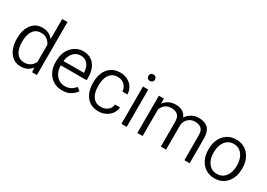

<svg xmlns="http://www.w3.org/2000/svg" viewBox="3 -1548 3280 2355"><g transform="rotate(30 1642.5 -370.0)"><path d="M49.8 -258.8V-269Q49.8 -350.1 75.2 -410.6Q100.6 -471.2 147 -504.6Q193.4 -538.1 256.3 -538.1Q308.1 -538.1 346.7 -519Q385.3 -500 411.1 -465.3V-750H485.8V0H417L413.1 -64.5Q387.2 -28.8 347.9 -9.5Q308.6 9.8 255.4 9.8Q193.4 9.8 147 -24.9Q100.6 -59.6 75.2 -120.1Q49.8 -180.7 49.8 -258.8ZM124.5 -269V-258.8Q124.5 -201.7 140.1 -155.3Q155.8 -108.9 188.5 -81.5Q221.2 -54.2 272 -54.2Q325.7 -54.2 359.1 -78.9Q392.6 -103.5 411.1 -141.1V-386.2Q394 -422.4 361.1 -448.5Q328.1 -474.6 272.9 -474.6Q221.7 -474.6 188.7 -447Q155.8 -419.4 140.1 -372.8Q124.5 -326.2 124.5 -269Z M844.7 9.8Q773.4 9.8 719.5 -23.4Q665.5 -56.6 635.3 -114.7Q605 -172.9 605 -247.6V-268.1Q605 -352.1 637.2 -412.6Q669.4 -473.1 721.7 -505.6Q773.9 -538.1 833.5 -538.1Q904.8 -538.1 952.1 -505.6Q999.5 -473.1 1022.9 -416.5Q1046.4 -359.9 1046.4 -287.6V-249.5H679.7V-247.6Q679.7 -193.8 700.4 -149.4Q721.2 -105 758.8 -78.6Q796.4 -52.2 848.1 -52.2Q895.5 -52.2 930.2 -70.6Q964.8 -88.9 991.7 -124L1037.6 -88.4Q1011.7 -49.8 965.6 -20Q919.4 9.8 844.7 9.8ZM833.5 -476.1Q772.9 -476.1 732.4 -432.1Q691.9 -388.2 682.1 -311.5H972.2V-318.4Q970.7 -357.9 956.1 -394Q941.4 -430.2 911.4 -453.1Q881.3 -476.1 833.5 -476.1Z M1359.9 -52.7Q1412.1 -52.7 1452.1 -82.8Q1492.2 -112.8 1495.6 -165.5H1566.9Q1564.5 -116.7 1535.9 -76.9Q1507.3 -37.1 1461.2 -13.7Q1415 9.8 1359.9 9.8Q1283.2 9.8 1232.2 -25.9Q1181.2 -61.5 1155.5 -121.6Q1129.9 -181.6 1129.9 -253.9V-274.4Q1129.9 -347.2 1155.5 -407Q1181.2 -466.8 1232.2 -502.4Q1283.2 -538.1 1359.9 -538.1Q1418.9 -538.1 1464.8 -513.9Q1510.7 -489.7 1537.6 -447.3Q1564.5 -404.8 1566.9 -348.6H1495.6Q1492.2 -404.8 1454.3 -440.4Q1416.5 -476.1 1359.9 -476.1Q1302.2 -476.1 1268.1 -446.8Q1233.9 -417.5 1219 -371.3Q1204.1 -325.2 1204.1 -274.4V-253.9Q1204.1 -202.6 1218.8 -156.7Q1233.4 -110.8 1267.6 -81.8Q1301.8 -52.7 1359.9 -52.7Z M1674.8 -674.8Q1674.8 -694.3 1686.8 -707.5Q1698.7 -720.7 1721.2 -720.7Q1743.7 -720.7 1756.1 -707.5Q1768.6 -694.3 1768.6 -674.8Q1768.6 -656.2 1756.1 -643.1Q1743.7 -629.9 1721.2 -629.9Q1698.7 -629.9 1686.8 -643.1Q1674.8 -656.2 1674.8 -674.8ZM1757.8 -528.3V0H1683.1V-528.3Z M2120.6 -474.6Q2063.5 -474.6 2030.5 -446Q1997.6 -417.5 1982.9 -376V0H1908.2V-528.3H1979L1981.4 -458Q2008.3 -495.1 2049.3 -516.6Q2090.3 -538.1 2145 -538.1Q2199.2 -538.1 2240 -515.9Q2280.8 -493.7 2299.8 -444.8Q2326.2 -486.3 2370.1 -512.2Q2414.1 -538.1 2474.1 -538.1Q2558.1 -538.1 2603.8 -492.7Q2649.4 -447.3 2649.4 -345.7V0H2574.7V-346.7Q2574.7 -421.4 2541.5 -448Q2508.3 -474.6 2454.1 -474.6Q2410.6 -474.6 2380.9 -455.8Q2351.1 -437 2334.5 -408Q2317.9 -378.9 2315.4 -347.7V0H2241.2V-348.6Q2241.2 -418.9 2208 -446.8Q2174.8 -474.6 2120.6 -474.6Z M2764.2 -257.3V-271Q2764.2 -347.7 2793.5 -408Q2822.8 -468.3 2876 -503.2Q2929.2 -538.1 3001.5 -538.1Q3074.7 -538.1 3128.4 -503.2Q3182.1 -468.3 3211.2 -408Q3240.2 -347.7 3240.2 -271V-257.3Q3240.2 -180.7 3211.2 -120.4Q3182.1 -60.1 3128.7 -25.1Q3075.2 9.8 3002.4 9.8Q2929.7 9.8 2876.2 -25.1Q2822.8 -60.1 2793.5 -120.4Q2764.2 -180.7 2764.2 -257.3ZM2838.4 -271V-257.3Q2838.4 -202.1 2856.9 -155.5Q2875.5 -108.9 2912.1 -80.8Q2948.7 -52.7 3002.4 -52.7Q3055.7 -52.7 3092 -80.8Q3128.4 -108.9 3147 -155.5Q3165.5 -202.1 3165.5 -257.3V-271Q3165.5 -325.2 3147 -372.1Q3128.4 -418.9 3091.8 -447.5Q3055.2 -476.1 3001.5 -476.1Q2948.2 -476.1 2911.9 -447.5Q2875.5 -418.9 2856.9 -372.1Q2838.4 -325.2 2838.4 -271Z"/></g></svg>

Font: Vazirmatn RD FD Light
Style: Regular
Weight: 300
Designer: Saber Rastikerdar
Foundry: Saber Rastikerdar
Version: Version 33.003